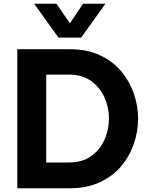

<svg xmlns="http://www.w3.org/2000/svg" viewBox="-20 -1002 795 1022"><path d="M291 -802 162 -982H281L352 -878L422 -982H541L412 -802ZM72 0V-740H352Q442 -740 510.5 -708.5Q579 -677 624 -624Q669 -571 692 -505Q715 -439 715 -370Q715 -301 692 -235Q669 -169 624 -116Q579 -63 510.5 -31.5Q442 0 352 0ZM345 -605H226V-137H345Q418 -137 465.5 -171Q513 -205 536.5 -259Q560 -313 560 -371Q560 -429 536.5 -482.5Q513 -536 465.5 -570.5Q418 -605 345 -605Z"/></svg>

Font: Be Vietnam Pro
Style: Bold
Weight: 700
Designer: Lam Bao, Tony Le, Vietanh Nguyen
Foundry: Yellow Type Foundry
Version: Version 1.002; ttfautohint (v1.8.3)